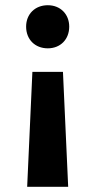

<svg xmlns="http://www.w3.org/2000/svg" viewBox="-20 -605 365 735"><path d="M104 -330 84 110H241L221 -330ZM163 -585C114 -585 80 -551 80 -503C80 -454 114 -420 163 -420C211 -420 245 -454 245 -503C245 -551 211 -585 163 -585Z"/></svg>

Font: Gully SemiBold
Style: Regular
Weight: 600
Designer: jaikishan Patel
Foundry: MagicType
Version: Version 1.000;Glyphs 3.2 (3242)